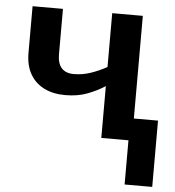

<svg xmlns="http://www.w3.org/2000/svg" viewBox="-52 -591 757 831"><g transform="rotate(5 326.0 -175.0)"><path d="M535 -542V-96H640V192H520V0H402V-225Q368 -203 326 -187Q284 -171 230 -171Q177 -171 138 -190.5Q99 -210 77.5 -247.5Q56 -285 56 -340V-542H188V-344Q188 -305 206 -285Q224 -265 259 -265Q297 -265 332 -277Q367 -289 402 -308V-542Z"/></g></svg>

Font: Noto Sans Display SemiBold
Style: Regular
Weight: 600
Designer: Monotype Design Team
Foundry: Monotype Imaging Inc.
Version: Version 2.003